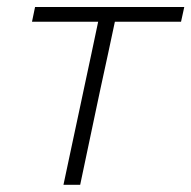

<svg xmlns="http://www.w3.org/2000/svg" viewBox="-20 -514 532 534"><path d="M156.5 0Q168.5 -56.5 179.5 -108.2Q190.5 -160 203.5 -220.5L214 -270Q225.5 -322.5 234.5 -365.8Q243.5 -409 253 -453.5H69L77.5 -494.5H492.5L483.5 -453.5H299.5Q290 -409 280.8 -365.8Q271.5 -322.5 260 -270L249.5 -220.5Q237 -160 225.8 -108.2Q214.5 -56.5 203 0Z"/></svg>

Font: Commissioner ExtraLight
Style: Italic
Weight: 200
Italic angle: -12°
Designer: Kostas Bartsokas
Foundry: Kostas Bartsokas
Version: Version 1.000; ttfautohint (v1.8.3)